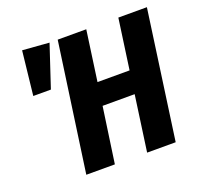

<svg xmlns="http://www.w3.org/2000/svg" viewBox="-123 -839 1007 973"><g transform="rotate(-20 380.5 -352.0)"><path d="M336 0H182L280 -693H434L396 -422H569L607 -693H761L664 0H510L552 -300H379ZM92 -704 236 -693 161 -467H66Z"/></g></svg>

Font: Fira Sans Condensed
Style: Bold Italic
Weight: 700
Width: 3
Italic angle: -8°
Designer: Carrois Corporate & Edenspiekermann AG
Foundry: Carrois Corporate GbR & Edenspiekermann AG
Version: Version 4.203